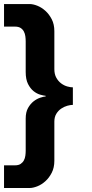

<svg xmlns="http://www.w3.org/2000/svg" viewBox="-20 -751 455 952"><path d="M53.7 68.8Q71.8 68.8 82.3 61.8Q92.8 54.7 98.4 44.2Q104 33.7 105.7 21Q107.4 8.3 107.4 -2.9V-163.1Q107.4 -194.8 118.9 -215.3Q130.4 -235.8 146.2 -248.3Q162.1 -260.7 179 -266.4Q195.8 -272 206.5 -272.9V-275.9Q195.8 -276.9 179 -281.7Q162.1 -286.6 146.2 -299.3Q130.4 -312 118.9 -334.7Q107.4 -357.4 107.4 -394V-545.9Q107.4 -558.1 105.7 -571Q104 -584 98.4 -594.7Q92.8 -605.5 82.3 -612.3Q71.8 -619.1 53.7 -619.1H0V-731H126.5Q143.6 -731 164.8 -722.7Q186 -714.4 204.8 -697.5Q223.6 -680.7 236.6 -655.5Q249.5 -630.4 249.5 -596.2V-408.2Q249.5 -382.8 259.3 -365.5Q269 -348.1 283.4 -337.4Q297.9 -326.7 313.7 -322.3Q329.6 -317.9 341.3 -317.9V-231Q329.6 -231 313.7 -226.6Q297.9 -222.2 283.4 -212.4Q269 -202.6 259.3 -186.8Q249.5 -170.9 249.5 -147.9V45.9Q249.5 80.1 236.6 105.5Q223.6 130.9 204.8 147.7Q186 164.6 164.8 172.9Q143.6 181.2 126.5 181.2H0V68.8Z"/></svg>

Font: XB Khoramshahr
Style: Bold Italic
Weight: 700
Italic angle: -12°
Designer: Behnam
Foundry: Irmug
Version: Version 8.005 2009